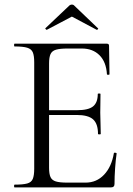

<svg xmlns="http://www.w3.org/2000/svg" viewBox="-20 -815 577 835"><path d="M462.2 0H43.4Q41.2 0 41.2 -6Q41.2 -12 43.4 -12Q80 -12 98.2 -17Q116.4 -22 122.6 -37Q128.8 -52 128.8 -81V-544Q128.8 -573 122.6 -587.5Q116.4 -602 98.2 -607.5Q80 -613 43.4 -613Q41.2 -613 41.2 -619Q41.2 -625 43.4 -625H445Q454.2 -625 454.2 -616L456.2 -492.6Q456.2 -489.8 450.8 -489.6Q445.4 -489.4 445 -492.4Q441.8 -545.8 412.6 -574.9Q383.4 -604 335.8 -604H274.6Q241 -604 223.6 -598.9Q206.2 -593.8 199.8 -579.8Q193.4 -565.8 193.4 -539V-85Q193.4 -58.8 199.6 -45Q205.8 -31.2 222.6 -26Q239.4 -20.8 272.2 -20.8H352.4Q400 -20.8 432.6 -55.2Q465.2 -89.6 475.2 -148.6Q475.4 -151.6 481.3 -150.9Q487.2 -150.2 487.2 -147.4Q483.2 -120.8 480.6 -83.7Q478 -46.6 478 -15Q478 0 462.2 0ZM406.2 -232.6Q406.2 -276.8 384.8 -295.9Q363.4 -315 313 -315H162.8V-335.8H315.6Q364.2 -335.8 384.7 -352.3Q405.2 -368.8 405.2 -406.2Q405.2 -408.4 411.1 -408.4Q417 -408.4 417 -406.2Q417 -376.4 416.5 -359.9Q416 -343.4 416 -325Q416 -302.4 417.1 -280.4Q418.2 -258.4 418.2 -232.6Q418.2 -230.6 412.2 -230.6Q406.2 -230.6 406.2 -232.6ZM177.6 -692.4 280.6 -790Q285.6 -795 292.6 -795Q299.6 -795 303.6 -790L405.6 -692.4Q408.6 -691.4 405.6 -687.9Q402.6 -684.4 400.6 -685.4L292.6 -742.8L183.6 -685.4Q182.6 -684.4 179.1 -687.9Q175.6 -691.4 177.6 -692.4Z"/></svg>

Font: Cormorant Light
Style: Regular
Weight: 300
Designer: Christian Thalmann (Catharsis Fonts)
Foundry: Catharsis Fonts
Version: Version 4.000